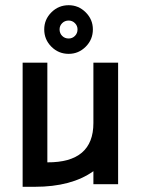

<svg xmlns="http://www.w3.org/2000/svg" viewBox="-20 -708 541 738"><path d="M244 -501Q205 -501 177.5 -528.5Q150 -556 150 -595Q150 -633 177.5 -660.5Q205 -688 244 -688Q282 -688 309.5 -660.5Q337 -633 337 -595Q337 -556 309.5 -528.5Q282 -501 244 -501ZM244 -629Q229 -629 219 -619Q209 -609 209 -595Q209 -580 219 -570Q229 -560 244 -560Q258 -560 268 -570Q278 -580 278 -595Q278 -609 268 -619Q258 -629 244 -629ZM339 -235V-467H434V0H339V-50Q255 10 114 10H67V-467H162V-84Q339 -83 339 -235Z"/></svg>

Font: Gulax
Style: Regular
Weight: 400
Designer: Morgan Gilbert
Foundry: VTF
Version: Version 1.001;hotconv 1.0.109;makeotfexe 2.5.65596